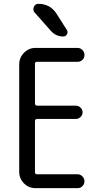

<svg xmlns="http://www.w3.org/2000/svg" viewBox="-20 -980 540 1000"><path d="M179.7 -960Q240.2 -960 273.4 -910.2L328.1 -824.2Q335 -814.5 329.1 -802.2Q323.2 -790 309.6 -790Q270.5 -790 244.1 -820.3L160.2 -915Q149.4 -927.7 156.2 -943.8Q163.1 -960 179.7 -960ZM165 0Q129.9 0 105 -24.9Q80.1 -49.8 80.1 -85V-644.5Q80.1 -679.7 105 -705.1Q129.9 -730.5 165 -730.5H383.8Q398.4 -730.5 409.2 -719.7Q419.9 -709 419.9 -693.8Q419.9 -678.7 409.7 -668.5Q399.4 -658.2 383.8 -658.2H172.9Q162.1 -658.2 162.1 -647.5V-441.4Q162.1 -430.7 172.9 -429.7H375Q388.7 -429.7 399.4 -419.4Q410.2 -409.2 410.2 -395Q410.2 -380.9 399.4 -370.6Q388.7 -360.4 375 -360.4H172.9Q162.1 -360.4 162.1 -348.6V-83Q162.1 -72.3 172.9 -72.3H383.8Q398.4 -72.3 409.2 -61.5Q419.9 -50.8 419.9 -36.1Q419.9 -21.5 409.7 -10.7Q399.4 0 383.8 0Z"/></svg>

Font: Rounded-X Mgen+ 2m regular
Style: Regular
Weight: 400
Designer: [Source Han Sans]
Ryoko NISHIZUKA  (kana & ideographs); Paul D. Hunt (Latin, Greek & Cyrillic); Wenlong ZHANG  (bopomofo
Version: Version 1.059.20150602